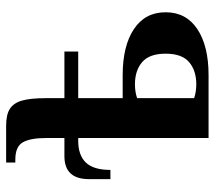

<svg xmlns="http://www.w3.org/2000/svg" viewBox="-57 -643 700 626"><g transform="rotate(-90 293.0 -330.0)"><path d="M566 -140Q566 -73 511 -36.5Q456 0 361 0H156V-425H147Q100 -425 76 -400Q52 -375 52 -320H22V-390Q22 -470 97 -470H156V-530Q156 -581 142 -605.5Q128 -630 86 -630H76V-660H196Q232 -660 251 -648Q270 -636 278 -608.5Q286 -581 286 -530V-470H438V-425H286V-280H361Q456 -280 511 -243.5Q566 -207 566 -140ZM431 -140Q431 -193 403.5 -216.5Q376 -240 331 -240Q307 -240 286 -233V-47Q307 -40 331 -40Q376 -40 403.5 -63.5Q431 -87 431 -140Z"/></g></svg>

Font: Philosopher
Style: Bold
Weight: 700
Designer: Jovanny Lemonad
Foundry: Jovanny Lemonad
Version: Version 2.000